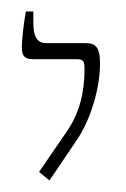

<svg xmlns="http://www.w3.org/2000/svg" viewBox="-20 -667 219 334"><path d="M66 -353 114 -424C139 -461 154 -516 154 -556C154 -586 146 -592 128 -592H60C45 -592 38 -603 38 -627V-647H25C21 -625 18 -597 18 -585C18 -571 22 -564 37 -564H114C126 -564 127 -559 127 -546C127 -508 119 -471 96 -438L48 -368Z"/></svg>

Font: Noto Serif Hebrew ExtraCondensed Thin
Style: Regular
Weight: 100
Width: 2
Designer: Monotype Design Team
Foundry: Monotype Imaging Inc.
Version: Version 2.004